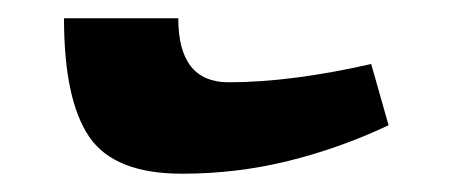

<svg xmlns="http://www.w3.org/2000/svg" viewBox="-20 -369 491 210"><path d="M179 -179Q239 -179 295.5 -193Q352 -207 405 -232L386 -299Q298 -279 230 -279Q175 -279 175 -349H50Q50 -260 77.5 -219.5Q105 -179 179 -179Z"/></svg>

Font: Noto Serif Armenian SemiCondensed Extra
Style: Regular
Weight: 800
Width: 4
Designer: Monotype Design Team
Foundry: Monotype Imaging Inc.
Version: Version 1.901